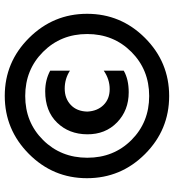

<svg xmlns="http://www.w3.org/2000/svg" viewBox="18 -741 731 807"><g transform="rotate(-90 383.5 -337.5)"><path d="M383.5 -597Q273 -597 198.5 -522Q124 -447 124 -336Q124 -225 198.5 -150.5Q273 -76 383.5 -76Q494 -76 569 -151Q644 -226 644 -336.5Q644 -447 569 -522Q494 -597 383.5 -597ZM627.5 -581Q729 -479 729 -337Q729 -195 627.5 -93.5Q526 8 383.5 8Q241 8 139.5 -93.5Q38 -195 38 -337.5Q38 -480 140 -581.5Q242 -683 384 -683Q526 -683 627.5 -581ZM399 -162Q323 -162 272.5 -211Q222 -260 222.5 -336.5Q223 -413 271.5 -463Q320 -513 403 -513Q451 -513 490 -492V-409Q456 -431 414.5 -431Q373 -431 346 -405.5Q319 -380 318 -336Q320 -294 345.5 -268Q371 -242 412.5 -242Q454 -242 490 -267V-183Q454 -162 399 -162Z"/></g></svg>

Font: Hind Kochi SemiBold
Style: Regular
Weight: 600
Designer: Dhruvi Tolia
Foundry: Indian Type Foundry
Version: Version 0.702;PS 1.0;hotconv 1.0.81;makeotf.lib2.5.63406